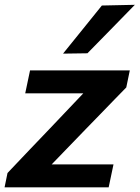

<svg xmlns="http://www.w3.org/2000/svg" viewBox="-38 -798 595 818"><path d="M-18.5 0 -6 -61Q42.5 -112 88.5 -160.5Q134.5 -209 175.5 -251.5L317 -400.5H69.5L90 -498H515L500 -425.5Q477.5 -402.5 448 -372.2Q418.5 -342 387 -309.2Q355.5 -276.5 326.5 -247L182 -97.5H445.5L425 0ZM230.5 -569.5Q272.5 -621.5 313.5 -672.2Q354.5 -723 396 -774.5L536.5 -777.5Q484.5 -724 434 -672.5Q383.5 -621 334.5 -571Z"/></svg>

Font: Commissioner SemiBold
Style: Italic
Weight: 600
Italic angle: -12°
Designer: Kostas Bartsokas
Foundry: Kostas Bartsokas
Version: Version 1.000; ttfautohint (v1.8.3)